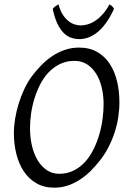

<svg xmlns="http://www.w3.org/2000/svg" viewBox="-20 -849 585 884"><path d="M457 -369.1Q457 -410.2 448.2 -446.5Q439.5 -482.9 422.4 -510Q405.3 -537.1 380.4 -553Q355.5 -568.8 323.2 -568.8Q286.1 -568.8 256.6 -554.4Q227.1 -540 204.1 -516.1Q181.2 -492.2 165 -460.4Q148.9 -428.7 138.4 -394.5Q127.9 -360.4 123 -325.4Q118.2 -290.5 118.2 -259.8Q118.2 -214.4 127.7 -175.5Q137.2 -136.7 154.8 -108.6Q172.4 -80.6 197 -64.7Q221.7 -48.8 252 -48.8Q289.6 -48.8 319.6 -64Q349.6 -79.1 372.3 -104.2Q395 -129.4 411.1 -162.4Q427.2 -195.3 437.5 -231Q447.8 -266.6 452.4 -302.5Q457 -338.4 457 -369.1ZM529.8 -377.9Q529.8 -343.3 524.2 -307.6Q518.6 -272 507.1 -237.3Q495.6 -202.6 478.8 -170.2Q461.9 -137.7 439.9 -109.9Q419.4 -83.5 396.2 -60.8Q373 -38.1 346.9 -21.2Q320.8 -4.4 291.7 5.4Q262.7 15.1 230 15.1Q183.1 15.1 148.2 -4.9Q113.3 -24.9 90.1 -59.3Q66.9 -93.8 55.4 -139.6Q43.9 -185.5 43.9 -236.8Q43.9 -267.6 49.6 -302Q55.2 -336.4 65.7 -370.8Q76.2 -405.3 91.3 -437.7Q106.4 -470.2 126 -497.1Q146.5 -524.4 170.2 -548.6Q193.8 -572.8 220.9 -590.8Q248 -608.9 278.8 -619.4Q309.6 -629.9 344.2 -629.9Q392.1 -629.9 427.2 -609.9Q462.4 -589.8 485.1 -555.4Q507.8 -521 518.8 -475.1Q529.8 -429.2 529.8 -377.9ZM504.9 -808.1Q486.8 -768.6 467 -741.9Q447.3 -715.3 426.8 -699.2Q406.2 -683.1 385.7 -676Q365.2 -668.9 345.7 -668.9Q324.2 -668.9 305.4 -676Q286.6 -683.1 271 -699.5Q255.4 -715.8 243.2 -742.4Q231 -769 222.7 -808.1Q229.5 -816.4 235.8 -820.8Q242.2 -825.2 249.5 -829.1Q256.3 -802.2 267.8 -783.7Q279.3 -765.1 293.2 -753.7Q307.1 -742.2 322.3 -737.1Q337.4 -731.9 351.6 -731.9Q366.7 -731.9 384.3 -737.1Q401.9 -742.2 419.2 -753.7Q436.5 -765.1 453.1 -783.7Q469.7 -802.2 483.9 -829.1Q490.7 -825.2 495.4 -821.3Q500 -817.4 504.9 -808.1Z"/></svg>

Font: Gentium Plus Afr
Style: Italic
Weight: 400
Italic angle: -8°
Designer: J. Victor Gaultney, Annie Olsen, Iska Routamaa, Becca Hirsbrunner
Foundry: SIL International
Version: Version 5.000